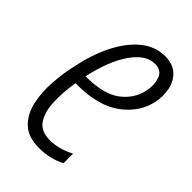

<svg xmlns="http://www.w3.org/2000/svg" viewBox="-173 -608 686 686"><g transform="rotate(45 169.5 -265.5)"><path d="M158 10Q102 10 72.5 -18.5Q43 -47 33 -92Q23 -137 26.5 -188.5Q30 -240 41 -287Q56 -360 85 -417.5Q114 -475 154.5 -508Q195 -541 244 -541Q284 -541 306.5 -520Q329 -499 335.5 -467Q342 -435 335 -401Q321 -335 261 -290.5Q201 -246 93 -246H86Q77 -190 79 -142.5Q81 -95 100.5 -66Q120 -37 166 -37Q210 -37 258 -62V-14Q237 -2 210.5 4Q184 10 158 10ZM238 -496Q192 -496 153.5 -440.5Q115 -385 94 -289H98Q184 -289 228.5 -322Q273 -355 284 -407Q291 -439 281.5 -467.5Q272 -496 238 -496Z"/></g></svg>

Font: Noto Sans ExtraCondensed Light
Style: Italic
Weight: 300
Width: 2
Italic angle: -12°
Designer: Monotype Design Team
Foundry: Monotype Imaging Inc.
Version: Version 2.013; ttfautohint (v1.8.4.7-5d5b)